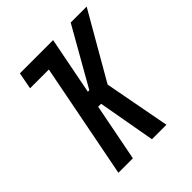

<svg xmlns="http://www.w3.org/2000/svg" viewBox="-185 -795 919 919"><g transform="rotate(-45 275.0 -335.0)"><path d="M416 0H318L266 -292H246L189 0H91L205 -585H78L94 -670H319L262 -378H272L438 -670H546L353 -335Z"/></g></svg>

Font: Lode Dark Term
Style: Bold Italic
Weight: 700
Italic angle: -11°
Monospace: yes
Designer: Belleve Invis
Foundry: Belleve Invis
Version: Version 29.2.0